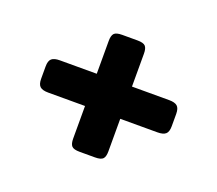

<svg xmlns="http://www.w3.org/2000/svg" viewBox="-72 -571 614 543"><g transform="rotate(20 235.5 -299.0)"><path d="M182 -152V-250H71Q54 -250 46.5 -256.5Q39 -263 39 -280V-317Q39 -334 46.5 -340.5Q54 -347 71 -347H182V-446Q182 -462 188 -468.5Q194 -475 212 -475H258Q276 -475 282 -468.5Q288 -462 288 -446V-347H400Q417 -347 424.5 -340.5Q432 -334 432 -317V-280Q432 -263 424.5 -256.5Q417 -250 400 -250H288V-152Q288 -136 282 -129.5Q276 -123 258 -123H212Q194 -123 188 -129.5Q182 -136 182 -152Z"/></g></svg>

Font: Mitr
Style: Regular
Weight: 400
Designer: Thanarat Vachiruckul
Foundry: Cadson Demak
Version: Version 1.002